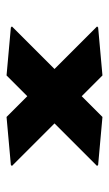

<svg xmlns="http://www.w3.org/2000/svg" viewBox="112 -674 345 610"><g transform="rotate(90 285.0 -368.5)"><path d="M503.4 -507.3 506.8 -503.9 371.6 -368.7 506.8 -233.4 503.4 -230 351.1 -216.3 285.2 -282.2 219.2 -216.3 66.9 -230 63.5 -233.4 198.7 -368.7 63.5 -503.9 66.9 -507.3 219.2 -521 285.2 -455.1 351.1 -521Z"/></g></svg>

Font: Gothica
Style: Bold
Weight: 700
Designer: Wojciech Kalinowski "wmk69" (wmk69@o2.pl)
Foundry: Wojciech Kalinowski "wmk69" (wmk69@o2.pl)
Version: Version 2.1.0; 2021-05-14